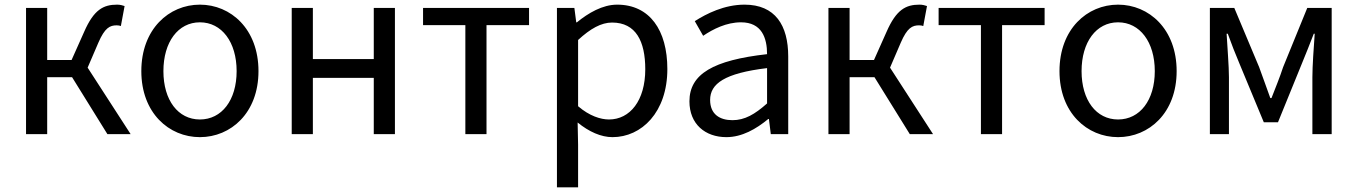

<svg xmlns="http://www.w3.org/2000/svg" viewBox="-20 -577 5840 826"><path d="M357 -286 403 -393C431 -458 453 -468 482 -468C490 -468 494 -467 500 -465L516 -551C508 -554 496 -557 484 -557C425 -557 384 -536 342 -440L288 -319H183V-543H92V0H183V-245H290L442 0H542Z M840 13C973 13 1092 -91 1092 -271C1092 -452 973 -557 840 -557C707 -557 588 -452 588 -271C588 -91 707 13 840 13ZM840 -63C746 -63 683 -146 683 -271C683 -396 746 -481 840 -481C934 -481 998 -396 998 -271C998 -146 934 -63 840 -63Z M1235 0H1326V-242H1588V0H1679V-543H1588V-323H1326V-543H1235Z M1982 0H2073V-469H2256V-543H1800V-469H1982Z M2376 229H2467V45L2465 -50C2514 -10 2566 13 2615 13C2740 13 2851 -94 2851 -280C2851 -447 2775 -557 2635 -557C2572 -557 2511 -521 2462 -481H2459L2451 -543H2376ZM2600 -63C2564 -63 2516 -78 2467 -120V-405C2520 -454 2567 -480 2613 -480C2716 -480 2756 -399 2756 -279C2756 -144 2690 -63 2600 -63Z M3105 13C3172 13 3233 -22 3285 -65H3288L3296 0H3371V-334C3371 -468 3315 -557 3183 -557C3096 -557 3019 -518 2969 -486L3005 -423C3048 -452 3105 -481 3168 -481C3257 -481 3280 -414 3280 -344C3049 -318 2946 -259 2946 -141C2946 -43 3014 13 3105 13ZM3131 -60C3077 -60 3035 -85 3035 -147C3035 -217 3097 -262 3280 -284V-132C3227 -85 3184 -60 3131 -60Z M3809 -286 3855 -393C3883 -458 3905 -468 3934 -468C3942 -468 3946 -467 3952 -465L3968 -551C3960 -554 3948 -557 3936 -557C3877 -557 3836 -536 3794 -440L3740 -319H3635V-543H3544V0H3635V-245H3742L3894 0H3994Z M4200 0H4291V-469H4474V-543H4018V-469H4200Z M4790 13C4923 13 5042 -91 5042 -271C5042 -452 4923 -557 4790 -557C4657 -557 4538 -452 4538 -271C4538 -91 4657 13 4790 13ZM4790 -63C4696 -63 4633 -146 4633 -271C4633 -396 4696 -481 4790 -481C4884 -481 4948 -396 4948 -271C4948 -146 4884 -63 4790 -63Z M5185 0H5267V-245C5267 -293 5260 -376 5257 -432H5262C5277 -390 5295 -344 5312 -304L5417 -51H5478L5581 -304C5597 -344 5616 -389 5632 -432H5636C5632 -376 5626 -293 5626 -245V0H5709V-543H5604L5500 -288C5485 -242 5467 -199 5450 -155H5445C5430 -199 5413 -242 5397 -288L5290 -543H5185Z"/></svg>

Font: Noto Sans Mono CJK JP Regular
Style: Regular
Weight: 400
Designer: Ryoko NISHIZUKA (kana & ideographs); Paul D. Hunt (Latin, Greek & Cyrillic); Wenlong ZHANG (bopomofo); Sandoll Communica
Foundry: Adobe Systems Incorporated
Version: Version 1.004;PS 1.004;hotconv 1.0.82;makeotf.lib2.5.63406